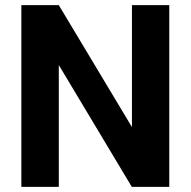

<svg xmlns="http://www.w3.org/2000/svg" viewBox="-20 -731 746 751"><path d="M642.1 -710.9V0H495.6L210 -476.6V0H63.5V-710.9H210L496.1 -233.9V-710.9Z"/></svg>

Font: Vazirmatn RD UI FD
Style: Bold
Weight: 700
Designer: Saber Rastikerdar
Foundry: Saber Rastikerdar
Version: Version 33.003